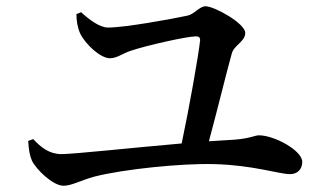

<svg xmlns="http://www.w3.org/2000/svg" viewBox="-20 -671 1040 613"><path d="M183 -78C209 -78 237 -95 281 -107C374 -131 561 -150 664 -147C787 -144 872 -115 906 -115C930 -115 945 -131 945 -154C945 -191 855 -239 807 -239C793 -239 780 -229 728 -225L647 -220C673 -316 706 -451 720 -500C727 -527 763 -538 763 -566C763 -596 665 -651 636 -651C617 -651 600 -625 578 -621C527 -610 378 -583 325 -583C298 -583 264 -609 239 -632L224 -626C224 -606 227 -584 236 -564C253 -529 301 -485 331 -485C354 -485 372 -501 398 -509C444 -525 577 -555 606 -555C615 -555 619 -551 619 -543C614 -495 584 -326 560 -213C399 -199 216 -179 176 -179C138 -179 111 -200 86 -227L70 -221C72 -191 75 -174 82 -158C95 -131 148 -78 183 -78Z"/></svg>

Font: GenKiMin2 TW SB
Style: Regular
Weight: 600
Version: Version 2.100;PS 2.1;hotconv 16.6.51;makeotf.lib2.5.65220 DE